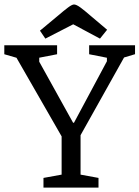

<svg xmlns="http://www.w3.org/2000/svg" viewBox="-25 -854 635 874"><path d="M172.9 0V-44.1L255.5 -59.1V-233.2L50 -591.1L-5.4 -607.1V-648H234.9V-607.1L153.6 -591.3V-573.1L307.7 -295.3H311.8L461.7 -575.2V-591.1L380.8 -607.1V-648H589.7V-607.3L539.7 -592.3L341.7 -238.5V-59.1L423.4 -44.1V0ZM181.5 -678.2 156.9 -714.4 235.3 -779.6Q267.3 -807 285.3 -820.3Q303.2 -833.6 311.9 -833.6Q322.4 -833.6 341.1 -820Q359.7 -806.3 390.1 -779.9L462.6 -718.6L430.1 -678.2L308.3 -743.4Z"/></svg>

Font: Faustina Light
Style: Regular
Weight: 300
Designer: Alfonso Garcia
Foundry: http://www.omnibus-type.com
Version: Version 1.200